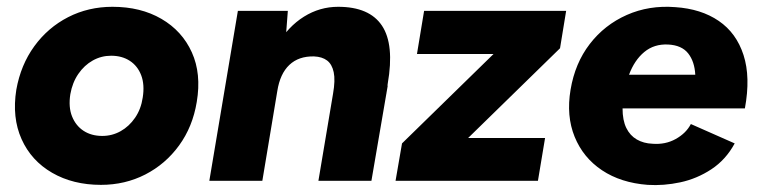

<svg xmlns="http://www.w3.org/2000/svg" viewBox="-20 -532 2234 565"><path d="M277 12Q195 12 133.5 -23.5Q72 -59 43.5 -122.5Q15 -186 28 -268Q41 -341 81 -396Q121 -451 180.5 -481.5Q240 -512 311 -512Q394 -512 455 -476.5Q516 -441 544.5 -378Q573 -315 559 -232Q547 -159 507 -104Q467 -49 407.5 -18.5Q348 12 277 12ZM281 -132Q310 -132 335 -146Q360 -160 377.5 -185.5Q395 -211 400 -245Q406 -283 395.5 -310.5Q385 -338 362 -353Q339 -368 307 -368Q278 -368 253 -354Q228 -340 210.5 -314.5Q193 -289 187 -255Q181 -217 192 -189.5Q203 -162 226 -147Q249 -132 281 -132Z M596 0 680 -500H827L820 -408L752 0ZM917 0 960 -256 1121 -280 1073 0ZM960 -256Q967 -296 962 -319.5Q957 -343 942.5 -354Q928 -365 904 -366Q859 -367 831.5 -341Q804 -315 796 -264L749 -265Q762 -344 795 -399Q828 -454 874.5 -483Q921 -512 975 -512Q1067 -512 1104 -456.5Q1141 -401 1121 -286L1117 -256Z M1244 -15 1163 -110 1551 -489 1628 -390ZM1144 0 1163 -110 1256 -126H1584L1563 0ZM1207 -373 1228 -500H1646L1628 -390L1530 -373Z M1886 12Q1807 6 1751.5 -31Q1696 -68 1671 -129.5Q1646 -191 1659 -268Q1672 -346 1715.5 -402.5Q1759 -459 1824.5 -488Q1890 -517 1967 -511Q2043 -506 2095 -470.5Q2147 -435 2168 -370Q2189 -305 2172 -213H1812Q1812 -178 1823 -155.5Q1834 -133 1854 -121.5Q1874 -110 1900 -109Q1938 -106 1968.5 -123Q1999 -140 2013 -167L2142 -110Q2116 -62 2073.5 -34Q2031 -6 1982 4.5Q1933 15 1886 12ZM1831 -312H2026Q2024 -351 2005 -375Q1986 -399 1946 -401Q1905 -403 1876 -379Q1847 -355 1831 -312Z"/></svg>

Font: Figtree Light ExtraBold
Style: Italic
Weight: 800
Italic angle: -9.5°
Version: Version 2.001;gftools[0.9.30]